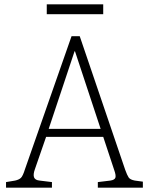

<svg xmlns="http://www.w3.org/2000/svg" viewBox="-20 -871 692 891"><path d="M8 0V-26L50 -33Q68 -37 77 -45.5Q86 -54 96 -86L312 -703H350L561 -83Q570 -58 577 -47.5Q584 -37 606 -33L643 -28V0H434V-26L492 -33Q512 -36 515.5 -46.5Q519 -57 510 -82L459 -236H194L142 -86Q133 -61 138 -48Q143 -35 164 -33L221 -26V0ZM206 -273H447L328 -633H326ZM197 -805V-851H459V-805Z"/></svg>

Font: Literata 18pt ExtraLight
Style: Regular
Weight: 250
Designer: Latin by Veronika Burian and Jose Scaglione. Greek by Irene Vlachou. Cyrillic by Vera Evstafieva.
Foundry: TypeTogether
Version: Version 3.103;gftools[0.9.29]